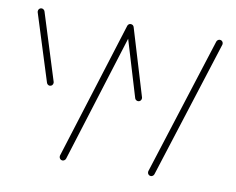

<svg xmlns="http://www.w3.org/2000/svg" viewBox="-63 -600 838 681"><g transform="rotate(10 356.0 -259.5)"><path d="M507.4 -12.2Q507.4 -14.4 507.8 -15.6L665.2 -509.6Q666.3 -513.3 669.6 -515.9Q673 -518.5 677 -518.5Q682.2 -518.5 685.6 -514.8Q688.9 -511.1 688.9 -506.3Q688.9 -504.1 688.5 -503L531.1 -8.9Q530 -5.2 526.7 -2.6Q523.3 0 519.3 0Q514.1 0 510.7 -3.7Q507.4 -7.4 507.4 -12.2ZM99.3 -262.2 23.3 -503Q23 -504.1 23 -506.3Q23 -511.1 26.3 -514.8Q29.6 -518.5 34.8 -518.5Q38.9 -518.5 42.2 -515.9Q45.6 -513.3 46.7 -509.6L122.2 -268.9Q122.6 -267.8 122.6 -265.6Q122.6 -260.7 119.3 -257Q115.9 -253.3 110.7 -253.3Q106.7 -253.3 103.5 -255.9Q100.4 -258.5 99.3 -262.2ZM189.3 -12.2Q189.3 -14.4 189.6 -15.6L344.4 -509.6Q345.6 -513.7 348.7 -516.1Q351.9 -518.5 355.9 -518.5Q361.1 -518.5 364.4 -514.8Q367.8 -511.1 367.8 -506.3Q367.8 -504.1 367.4 -503L213 -8.9Q211.9 -5.2 208.5 -2.6Q205.2 0 201.1 0Q195.9 0 192.6 -3.7Q189.3 -7.4 189.3 -12.2ZM417 -262.2 344.4 -503.3Q343 -508.9 346.5 -513.7Q350 -518.5 355.9 -518.5Q360.4 -518.5 363.5 -516.1Q366.7 -513.7 367.8 -509.6L440.4 -268.9Q440.7 -267.8 440.7 -265.9Q440.7 -261.1 437.4 -257.4Q434.1 -253.7 428.9 -253.7Q424.8 -253.7 421.5 -256.1Q418.1 -258.5 417 -262.2Z"/></g></svg>

Font: 26F Galaxy Hebrew Thin
Style: Regular
Weight: 100
Designer: C₂₉H₂₅N₃O₅
Version: Version 1.000